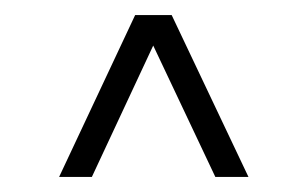

<svg xmlns="http://www.w3.org/2000/svg" viewBox="-20 -710 408 255"><path d="M58.5 -475 159.5 -690H208L310 -475H266L183.5 -649.5L102 -475Z"/></svg>

Font: Big Shoulders Text Thin ExtraLight
Style: Regular
Weight: 250
Version: Version 2.002